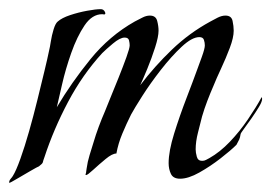

<svg xmlns="http://www.w3.org/2000/svg" viewBox="-47 -386 592 419"><path d="M-26 13Q-27 13 -27 12Q-27 8 -23.5 4Q-20 0 -19 -2Q-12 -13 -2.5 -39.5Q7 -66 16.5 -99.5Q26 -133 34.5 -167.5Q43 -202 50 -231Q57 -260 60 -275Q62 -283 64 -296Q66 -309 70 -322Q74 -335 79 -339Q88 -347 106 -353Q124 -359 143 -362.5Q162 -366 173 -366Q179 -366 182 -360L183 -357Q182 -354 180 -354.5Q178 -355 176 -355Q154 -355 137.5 -330.5Q121 -306 108.5 -270.5Q96 -235 88.5 -202Q81 -169 77 -152Q109 -206 150.5 -257Q192 -308 247 -339Q255 -343 263.5 -347.5Q272 -352 280 -352Q293 -352 296 -340.5Q299 -329 299 -319Q299 -306 291.5 -282.5Q284 -259 274.5 -236Q265 -213 259 -200Q290 -241 328 -277.5Q366 -314 412 -339Q419 -343 428 -347.5Q437 -352 445 -352Q458 -352 460.5 -340.5Q463 -329 463 -319Q463 -304 454.5 -281.5Q446 -259 435.5 -236.5Q425 -214 419 -199Q412 -183 405.5 -166Q399 -149 394 -132Q390 -116 385 -96.5Q380 -77 380 -60Q380 -53 382.5 -44Q385 -35 394 -35Q399 -35 402.5 -37Q406 -39 410 -41Q433 -54 454.5 -76.5Q476 -99 494 -125.5Q512 -152 524 -174Q525 -173 525 -170Q525 -164 518 -152.5Q511 -141 502 -128Q493 -115 485.5 -105Q478 -95 478 -93Q477 -86 475 -81.5Q473 -77 469 -70Q457 -58 434.5 -40.5Q412 -23 388 -9.5Q364 4 346 4Q331 4 326 -6.5Q321 -17 321 -30Q321 -56 333 -94.5Q345 -133 360 -172Q375 -211 384 -236Q387 -244 393.5 -262Q400 -280 400 -287Q400 -293 398 -299Q396 -305 388 -305Q372 -305 349.5 -284Q327 -263 304 -233.5Q281 -204 263.5 -176.5Q246 -149 239 -136Q229 -116 220 -94.5Q211 -73 207 -51Q198 -51 183.5 -39Q169 -27 156.5 -15.5Q144 -4 141 -4Q139 -4 140 -6.5Q141 -9 141 -11L142 -18Q144 -33 148.5 -47.5Q153 -62 157 -75Q162 -92 168.5 -109.5Q175 -127 182 -143Q185 -151 193.5 -171.5Q202 -192 212 -217Q222 -242 229 -261.5Q236 -281 236 -287Q236 -292 234.5 -298Q233 -304 225 -304Q215 -304 199.5 -291Q184 -278 176 -270Q133 -223 101.5 -163.5Q70 -104 50 -43Q47 -35 46.5 -32Q46 -29 38 -23Q35 -22 19.5 -13Q4 -4 -10.5 4.5Q-25 13 -26 13Z"/></svg>

Font: Beau Rivage
Style: Regular
Weight: 400
Designer: Robert E. Leuschke
Foundry: Robert E. Leuschke
Version: Version 1.010; ttfautohint (v1.8.3)